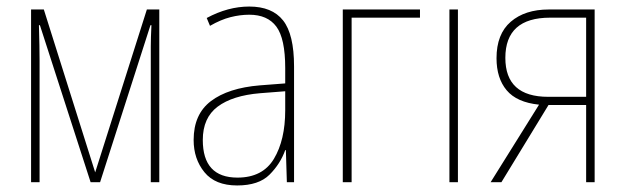

<svg xmlns="http://www.w3.org/2000/svg" viewBox="-20 -557 1917 587"><path d="M429 -528 271 -30 114 -528H75V0H101V-371Q101 -390 100.5 -418.5Q100 -447 99 -480H102L257 0H286L440 -480H443Q441 -441 441 -415Q441 -389 441 -371V0H467V-528Z M852 -220Q852 -129 817.5 -71.5Q783 -14 706 -14Q600 -14 600 -129Q600 -197 645.5 -231Q691 -265 775 -272L852 -278ZM612 -502 622 -478Q655 -497 684.5 -504.5Q714 -512 742 -512Q798 -512 825 -475.5Q852 -439 852 -349V-302L774 -296Q678 -288 625 -248Q572 -208 572 -129Q572 -71 605 -30.5Q638 10 705 10Q771 10 804 -23Q837 -56 852 -98H854L857 0H879V-354Q879 -452 845.5 -494.5Q812 -537 742 -537Q677 -537 612 -502Z M1028 -528V0H1055V-503H1264V-528Z M1380 -528H1354V0H1380Z M1662 -503H1772V-261H1656Q1525 -261 1525 -380Q1525 -503 1662 -503ZM1657 -236H1772V0H1798V-528H1658Q1585 -528 1541.5 -490.5Q1498 -453 1498 -379Q1498 -318 1529 -281Q1560 -244 1628 -237L1480 0H1513Z"/></svg>

Font: Noto Sans Display SemiCondensed Thin
Style: Regular
Weight: 250
Width: 4
Designer: Monotype Design team
Foundry: Monotype Imaging Inc.
Version: 1.000